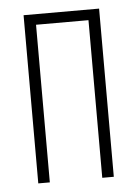

<svg xmlns="http://www.w3.org/2000/svg" viewBox="-43 -545 416 580"><g transform="rotate(-5 164.5 -255.0)"><path d="M50 0V-510H279V0H244V-478H85V0Z"/></g></svg>

Font: Saira Ultra Condensed Thin
Style: Regular
Weight: 100
Width: 1
Designer: Hector Gatti with collaboration of the Omnibus-Type team
Foundry: Omnibus-Type
Version: Version 1.001; ttfautohint (v1.8)